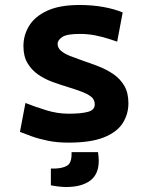

<svg xmlns="http://www.w3.org/2000/svg" viewBox="-20 -560 600 770"><path d="M254 12Q209 12 172.5 4.5Q136 -3 108 -13Q80 -23 60 -31L82 -147Q120 -132 165 -118Q210 -104 255 -104Q306 -104 333 -111.5Q360 -119 360 -141Q360 -161 345 -172.5Q330 -184 305.5 -193Q281 -202 252 -211Q222 -220 190.5 -231.5Q159 -243 133 -261Q107 -279 90.5 -306.5Q74 -334 74 -375Q74 -420 97.5 -457.5Q121 -495 170.5 -517.5Q220 -540 299 -540Q350 -540 394.5 -532Q439 -524 472 -510L450 -393Q438 -397 415 -404.5Q392 -412 362.5 -418Q333 -424 300 -424Q248 -424 229.5 -411.5Q211 -399 211 -384Q211 -368 225 -356Q239 -344 262.5 -335Q286 -326 314 -316Q344 -306 376 -293.5Q408 -281 435 -262.5Q462 -244 478.5 -216Q495 -188 495 -146Q495 -102 472 -66Q449 -30 396.5 -9Q344 12 254 12ZM245 190Q230 190 210.5 187.5Q191 185 184 183V116H200Q231 115 249 104.5Q267 94 267 58V50H373Q376 69 376 85Q376 139 341.5 164.5Q307 190 245 190Z"/></svg>

Font: Ubuntu Sans Mono
Style: Regular
Weight: 400
Monospace: yes
Designer: Dalton Maag Ltd
Foundry: Dalton Maag Ltd
Version: Version 1.006